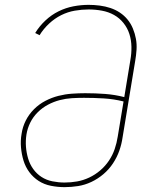

<svg xmlns="http://www.w3.org/2000/svg" viewBox="-20 -763 640 791"><path d="M246 8Q218 8 190 2.5Q162 -3 139.5 -17.5Q117 -32 101 -53.5Q85 -75 77 -101Q69 -127 66.5 -155.5Q64 -184 69 -212Q73 -240 86 -266Q99 -292 120 -313Q141 -334 167 -347.5Q193 -361 220.5 -368Q248 -375 276 -377Q304 -379 331 -379Q373 -379 413 -376Q453 -373 492 -363L517 -515Q522 -542 521.5 -570Q521 -598 513 -623Q505 -648 488.5 -668.5Q472 -689 449.5 -701.5Q427 -714 400 -719Q373 -724 345 -724Q317 -724 288 -719Q259 -714 232 -700.5Q205 -687 182 -665.5Q159 -644 143 -618L125 -627Q142 -655 167 -678.5Q192 -702 221.5 -716.5Q251 -731 282.5 -737Q314 -743 345 -743Q368 -743 391 -740Q414 -737 435 -730Q456 -723 474 -711Q492 -699 505.5 -682.5Q519 -666 527.5 -645.5Q536 -625 540 -603Q544 -581 542.5 -558Q541 -535 537 -512L485 -197Q481 -169 471.5 -142Q462 -115 445.5 -90Q429 -65 406 -45.5Q383 -26 356.5 -13.5Q330 -1 302 3.5Q274 8 246 8ZM246 -11Q272 -11 297.5 -15.5Q323 -20 347.5 -31.5Q372 -43 393 -61Q414 -79 429 -101.5Q444 -124 452.5 -149Q461 -174 465 -200L489 -345Q449 -355 408 -357.5Q367 -360 326 -360Q301 -360 276 -358.5Q251 -357 226 -350.5Q201 -344 177.5 -331.5Q154 -319 135 -300Q116 -281 104.5 -257.5Q93 -234 89 -209Q85 -183 87 -158Q89 -133 96 -109.5Q103 -86 117 -66.5Q131 -47 151 -34Q171 -21 196 -16Q221 -11 246 -11Z"/></svg>

Font: Iosevka Curly Thin Extended
Style: Italic
Weight: 100
Width: 7
Italic angle: -9°
Monospace: yes
Designer: Belleve Invis
Foundry: Belleve Invis
Version: Version 11.1.0; ttfautohint (v1.8.3)